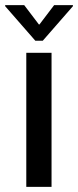

<svg xmlns="http://www.w3.org/2000/svg" viewBox="-69 -725 303 745"><path d="M131 0H33V-520H131ZM214 -701 97 -567H68L-49 -701V-705H25L82 -630H84L141 -705H214Z"/></svg>

Font: Non Bureau
Style: Regular
Weight: 400
Designer: Jona Saucedo
Foundry: Non Foundry
Version: Version 1.000; ttfautohint (v1.8.4)